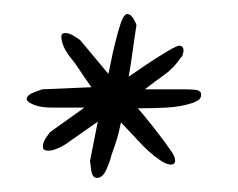

<svg xmlns="http://www.w3.org/2000/svg" viewBox="-20 -563 339 273"><path d="M118 -310Q111 -310 109.5 -322Q108 -334 108 -334L119 -390Q106 -381 95.5 -373.5Q85 -366 79 -362Q70 -355 59.5 -351Q49 -347 43 -350Q41 -351 41 -355Q41 -361 46 -368Q51 -375 51 -375L100 -410H55Q39 -410 29.5 -413.5Q20 -417 18 -421V-422Q18 -428 29 -432Q40 -436 40 -436L110 -439Q100 -453 93.5 -463Q87 -473 82 -479Q72 -491 69 -501Q66 -511 68 -514Q69 -516 73 -516Q79 -516 86.5 -511Q94 -506 94 -506L134 -458Q135 -461 137.5 -474Q140 -487 144 -503Q148 -519 151 -528Q155 -541 160 -543H161Q166 -543 170 -536Q174 -529 174 -527Q171 -508 168.5 -489.5Q166 -471 163 -454Q169 -458 185 -469Q201 -480 217 -489.5Q233 -499 236 -498Q241 -497 241 -491Q241 -489 239 -483L237 -481Q227 -466 213.5 -456.5Q200 -447 186 -436H241Q248 -436 255.5 -435.5Q263 -435 265 -432Q266 -431 266 -428Q266 -423 261 -420L255 -417Q237 -411 216.5 -410Q196 -409 176 -409Q178 -407 187 -396Q196 -385 206 -372Q216 -359 222 -350Q229 -341 229 -335Q229 -329 223 -329Q217 -329 208 -335Q199 -341 192 -347.5Q185 -354 184 -355L152 -389Q149 -374 146 -364.5Q143 -355 138 -341Q137 -335 131.5 -322.5Q126 -310 118 -310Z"/></svg>

Font: Gwendolyn
Style: Bold
Weight: 700
Designer: Robert E. Leuschke
Foundry: Robert E. Leuschke
Version: Version 1.010; ttfautohint (v1.8.3)